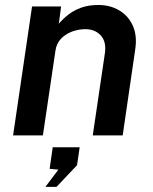

<svg xmlns="http://www.w3.org/2000/svg" viewBox="-20 -543 612 770"><path d="M32.5 0 108.5 -517H225L216 -448Q233 -468 255 -485Q277 -502 306.2 -512.5Q335.5 -523 375 -523Q421.5 -523 458 -501.5Q494.5 -480 512.8 -439.5Q531 -399 522 -342.5L472 0H352L400.5 -328.5Q407.5 -375.5 384.2 -400.8Q361 -426 322 -426Q294.5 -426 268.5 -416.2Q242.5 -406.5 224.5 -387.5Q206.5 -368.5 202.5 -340.5L152 0ZM162 206.5 214 137.5 179 134 191.5 47.5H299.5L289 119.5L206.5 206.5Z"/></svg>

Font: Public Sans Thin SemiBold
Style: Italic
Weight: 600
Italic angle: -8°
Version: Version 2.001